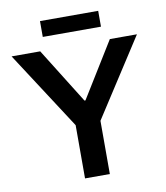

<svg xmlns="http://www.w3.org/2000/svg" viewBox="-91 -916 859 991"><g transform="rotate(-10 338.5 -420.0)"><path d="M274 0V-279L10 -686H160L341 -396H346L525 -686H667L404 -279V0ZM186 -757V-840H491V-757Z"/></g></svg>

Font: Archivo SemiBold SemiBold
Style: Regular
Weight: 600
Version: Version 2.001